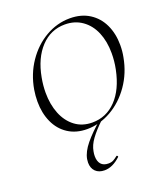

<svg xmlns="http://www.w3.org/2000/svg" viewBox="-162 -745 975 1130"><g transform="rotate(-20 325.5 -180.5)"><path d="M63 -240Q63 -276 69 -313Q85 -406 135 -479.5Q185 -553 257 -594.5Q329 -636 409 -636Q480 -636 531 -603.5Q582 -571 608.5 -514.5Q635 -458 635 -387Q635 -348 628 -313Q611 -219 559.5 -145Q508 -71 435 -29.5Q362 12 284 12Q215 12 165 -20.5Q115 -53 89 -110.5Q63 -168 63 -240ZM561 -260Q571 -309 571 -359Q571 -433 547 -490Q523 -547 477 -579.5Q431 -612 369 -612Q280 -612 218 -546Q156 -480 135 -366Q126 -318 126 -273Q126 -199 149.5 -140.5Q173 -82 218 -48Q263 -14 326 -14Q413 -14 475 -78Q537 -142 561 -260ZM220 199Q220 193 222 177Q230 134 268.5 87Q307 40 370 -14L379 -7Q334 36 306.5 73.5Q279 111 273 148Q270 163 270 177Q270 209 285.5 227Q301 245 332 245Q350 245 362.5 238.5Q375 232 391 219H392Q395 219 397.5 222.5Q400 226 398 228Q348 275 297 275Q261 275 240.5 254.5Q220 234 220 199Z"/></g></svg>

Font: Cormorant Garamond
Style: Italic
Weight: 400
Italic angle: -10°
Designer: Christian Thalmann (Catharsis Fonts)
Foundry: Catharsis Fonts
Version: Version 4.000